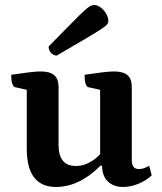

<svg xmlns="http://www.w3.org/2000/svg" viewBox="-20 -732 646 764"><path d="M201.9 12Q145.8 12 116.1 -25.5Q86.5 -63 86.5 -141.7V-385.5L104.6 -370.5L39.9 -385.1Q32.9 -386.6 28.7 -399.4Q24.5 -412.1 24.5 -434.5Q71 -441.4 98 -444.5Q124.9 -447.7 141.9 -447.7Q178.3 -447.7 195.6 -432.9Q213 -418.1 213 -385.6V-155.9Q213 -113.2 230.2 -92.4Q247.4 -71.6 280.9 -71.6Q306.1 -71.6 327.3 -81.3Q348.6 -91 364.8 -105.3Q381.1 -119.7 390.9 -133.3L378.5 -108.2V-385.5L396.6 -370.5L331.4 -385.1Q324.4 -386.6 320.4 -399.4Q316.5 -412.1 316.5 -434.5Q363.1 -441.4 390 -444.5Q416.9 -447.7 433.3 -447.7Q470.3 -447.7 487.4 -432.9Q504.4 -418.1 504.4 -385.6V-94.1Q504.4 -76.2 511.7 -67.6Q519 -59.1 533.3 -59.1Q543 -59.1 554.1 -63Q565.3 -66.9 573.5 -72.7L583.7 -34.4Q561.8 -13.2 530.5 -0.6Q499.2 12 469.9 12Q431.7 12 408.9 -10.3Q386.2 -32.6 386.2 -72.4H379.4Q295.6 12 201.9 12ZM205.9 -510.9Q194.3 -510.9 183.9 -520.8Q173.5 -530.7 173.5 -547.1Q232.2 -606.5 265.2 -640.2Q298.2 -673.9 314.8 -689Q331.4 -704.1 339.2 -708Q347.1 -712 354.4 -712Q368 -712 381.1 -702Q394.1 -692.1 402.6 -677.1Q411.1 -662.1 411.1 -647.1Q411.1 -641.2 406.4 -635Q401.7 -628.9 382.7 -616.2Q363.7 -603.5 321.9 -578.9Q280.1 -554.3 205.9 -510.9Z"/></svg>

Font: Petrona
Style: Regular
Weight: 400
Designer: Ringo R. Seeber
Foundry: Ringo R. Seeber
Version: Version 2.001; ttfautohint (v1.8.3)